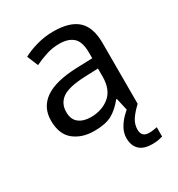

<svg xmlns="http://www.w3.org/2000/svg" viewBox="-181 -661 923 998"><g transform="rotate(-30 280.5 -162.5)"><path d="M288 -545Q386 -545 433 -502Q480 -459 480 -365V0H416L399 -76H395Q360 -32 321.5 -11Q283 10 215 10Q142 10 94 -28.5Q46 -67 46 -149Q46 -229 109 -272.5Q172 -316 303 -320L394 -323V-355Q394 -422 365 -448Q336 -474 283 -474Q241 -474 203 -461.5Q165 -449 132 -433L105 -499Q140 -518 188 -531.5Q236 -545 288 -545ZM314 -259Q214 -255 175.5 -227Q137 -199 137 -148Q137 -103 164.5 -82Q192 -61 235 -61Q303 -61 348 -98.5Q393 -136 393 -214V-262ZM412 116Q412 161 457 161Q474 161 485.5 158.5Q497 156 505 155V211Q491 215 477 217.5Q463 220 443 220Q390 220 365 195Q340 170 340 126Q340 97 354.5 70Q369 43 390.5 21Q412 -1 432 -15L480 0Q446 32 429 58.5Q412 85 412 116Z"/></g></svg>

Font: Noto Sans Tai Le
Style: Regular
Weight: 400
Designer: Monotype Design Team
Foundry: Monotype Imaging Inc.
Version: Version 2.002; ttfautohint (v1.8.4.7-5d5b)